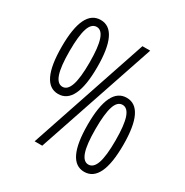

<svg xmlns="http://www.w3.org/2000/svg" viewBox="-168 -860 969 1006"><g transform="rotate(30 316.5 -357.5)"><path d="M155 -276Q48 -276 48 -501Q48 -724 156 -724Q263 -724 263 -501Q263 -276 155 -276ZM173 0 413 -714H460L219 0ZM156 -320Q186 -320 201 -364Q216 -408 216 -501Q216 -594 201 -638Q186 -682 156 -682Q124 -682 109.5 -637.5Q95 -593 95 -501Q95 -408 110 -364Q125 -320 156 -320ZM477 9Q370 9 370 -215Q370 -439 478 -439Q585 -439 585 -216Q585 9 477 9ZM477 -35Q508 -35 523 -78.5Q538 -122 538 -215Q538 -308 523 -352Q508 -396 477 -396Q446 -396 431.5 -352Q417 -308 417 -215Q417 -122 432 -78.5Q447 -35 477 -35Z"/></g></svg>

Font: Noto Sans Tamil ExtraCondensed Light
Style: Regular
Weight: 300
Width: 2
Designer: Jelle Bosma - Monotype Design Team
Foundry: Monotype Imaging Inc.
Version: Version 2.004; ttfautohint (v1.8.4.7-5d5b)